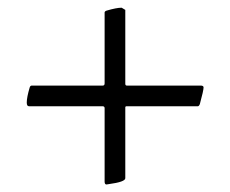

<svg xmlns="http://www.w3.org/2000/svg" viewBox="-20 -494 608 508"><path d="M311.5 -210V-22.5Q311.5 -12.7 267.6 -6.8Q265.6 -6.8 264.2 -6.3Q262.7 -5.9 261.7 -5.9Q256.8 -5.9 256.8 -13.7V-208Q256.8 -212.9 251 -212.9H56.6Q50.8 -212.9 50.8 -222.7Q50.8 -236.3 58.6 -262.7Q59.6 -265.6 61 -266.6Q62.5 -267.6 64.5 -267.6H65.4H252Q256.8 -267.6 256.8 -273.4V-459Q255.9 -463.9 261.7 -465.8Q288.1 -473.6 301.8 -473.6L311.5 -467.8V-272.5Q311.5 -267.6 315.4 -267.6H510.7Q518.6 -267.6 518.6 -262.7Q518.6 -254.9 508.8 -218.8Q507.8 -215.8 506.3 -214.4Q504.9 -212.9 503.9 -212.9H502H315.4Q311.5 -212.9 311.5 -210Z"/></svg>

Font: Crimson Text
Style: Roman
Weight: 400
Version: Version 0.13